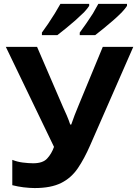

<svg xmlns="http://www.w3.org/2000/svg" viewBox="-20 -954 703 984"><path d="M441.9 -209Q412.1 -140.6 378.9 -91.8Q344.7 -41.5 293 -16.1Q241.2 9.8 157.2 9.8Q133.8 9.8 100.1 5.9Q72.3 2.4 43 -4.9V-134.8Q68.8 -124.5 95.7 -121.1Q127 -117.2 149.9 -117.2Q199.7 -117.2 221.7 -141.6Q244.1 -165.5 256.8 -201.2L9.8 -713.9H169.9L303.2 -404.8Q309.6 -389.6 322.3 -362.3Q333.5 -335.9 339.8 -315.9H345.2Q349.1 -328.1 362.3 -363.3Q370.1 -382.3 382.8 -414.1L506.8 -713.9H663.1ZM630.9 -923.8Q623 -911.1 604 -890.6Q580.1 -866.7 559.6 -849.1Q541.5 -833 510.3 -807.6Q486.3 -788.1 467.8 -773.9H388.7V-787.1Q395 -795.4 420.9 -832Q426.3 -839.8 432.1 -848.6Q438 -857.4 445.1 -868.2Q452.1 -878.9 456.1 -884.8Q479.5 -924.8 483.9 -934.1H630.9ZM437 -923.8Q429.2 -911.1 410.2 -890.6Q381.8 -863.3 365.7 -849.1Q347.7 -833 316.4 -807.6Q292 -788.1 273.9 -773.9H194.8V-787.1Q210 -807.6 226.6 -832Q244.1 -858.9 260.7 -884.8Q281.7 -919.4 289.6 -934.1H437Z"/></svg>

Font: Droid Sans Thai
Style: Bold
Weight: 700
Designer: Steve Matteson
Foundry: Ascender Corporation
Version: Version 1.00